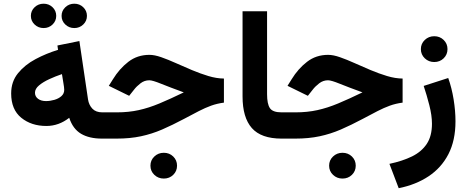

<svg xmlns="http://www.w3.org/2000/svg" viewBox="-20 -745 2507 1032"><path d="M311 -659.7Q311 -687 331.1 -706.1Q351.1 -725.1 379.4 -725.1Q407.7 -725.1 427.5 -706.1Q447.3 -687 447.3 -659.7Q447.3 -632.3 427.5 -613.3Q407.7 -594.2 379.4 -594.2Q351.1 -594.2 331.1 -613.3Q311 -632.3 311 -659.7ZM146 -659.7Q146 -687 166 -706.1Q186 -725.1 214.4 -725.1Q242.7 -725.1 262.5 -706.1Q282.2 -687 282.2 -659.7Q282.2 -632.3 262.5 -613.3Q242.7 -594.2 214.4 -594.2Q186 -594.2 166 -613.3Q146 -632.3 146 -659.7ZM527.8 0Q459.5 0 415.5 -26.1Q371.6 -52.2 352.1 -111.8Q295.9 -67.9 229.5 -67.9Q148.4 -67.9 94.2 -112.1Q40 -156.2 40 -242.7Q40 -306.2 76.7 -351.3Q113.3 -396.5 171.1 -427.2Q229 -458 292 -477.1L288.6 -500.5L406.7 -524.4L453.1 -210.9Q457.5 -181.2 476.3 -161.1Q495.1 -141.1 529.8 -141.1H544.9V0ZM325.2 -262.2Q325.2 -269 324 -277.6Q322.8 -286.1 321.3 -295.4L313 -346.7Q278.3 -335 244.9 -319.6Q211.4 -304.2 189.7 -285.9Q168 -267.6 168 -246.6Q168 -226.6 184.3 -214.1Q200.7 -201.7 227.1 -201.7Q249.5 -201.7 272.2 -208.3Q294.9 -214.8 310.1 -228.3Q325.2 -241.7 325.2 -262.2Z M788.6 145.5Q788.6 116.2 809.6 96.2Q830.6 76.2 860.4 76.2Q890.6 76.2 911.1 96.2Q931.6 116.2 931.6 145.5Q931.6 174.8 911.1 194.8Q890.6 214.8 860.4 214.8Q830.6 214.8 809.6 194.8Q788.6 174.8 788.6 145.5ZM525.4 -141.1H608.4Q671.4 -141.1 725.6 -153.1Q779.8 -165 837.2 -189Q894.5 -212.9 967.8 -248.5Q892.6 -275.9 846.2 -294.7Q799.8 -313.5 782.7 -313.5Q756.3 -313.5 735.1 -297.1Q713.9 -280.8 700.2 -262.7L674.3 -230L564.9 -283.7L586.9 -318.8Q621.6 -375.5 669.9 -412.8Q718.3 -450.2 783.2 -450.2Q810.5 -450.2 846.9 -437.5Q883.3 -424.8 925 -406Q966.8 -387.2 1011.5 -368.4Q1056.2 -349.6 1099.9 -336.4Q1143.6 -323.2 1183.6 -322.8V-193.4Q1146.5 -188.5 1114.7 -177Q1083 -165.5 1048.8 -147.9Q1014.6 -130.4 969.2 -106Q906.7 -72.8 851.3 -48.8Q795.9 -24.9 737.5 -12.5Q679.2 0 606.9 0H525.4Z M1283.7 -684.6H1415.5V-238.3Q1415.5 -186.5 1430.7 -163.8Q1445.8 -141.1 1493.2 -141.1H1505.4V0H1493.2Q1383.8 0 1333.7 -56.6Q1283.7 -113.3 1283.7 -226.6Z M1749 145.5Q1749 116.2 1770 96.2Q1791 76.2 1820.8 76.2Q1851.1 76.2 1871.6 96.2Q1892.1 116.2 1892.1 145.5Q1892.1 174.8 1871.6 194.8Q1851.1 214.8 1820.8 214.8Q1791 214.8 1770 194.8Q1749 174.8 1749 145.5ZM1485.8 -141.1H1568.8Q1631.8 -141.1 1686 -153.1Q1740.2 -165 1797.6 -189Q1855 -212.9 1928.2 -248.5Q1853 -275.9 1806.6 -294.7Q1760.3 -313.5 1743.2 -313.5Q1716.8 -313.5 1695.6 -297.1Q1674.3 -280.8 1660.6 -262.7L1634.8 -230L1525.4 -283.7L1547.4 -318.8Q1582 -375.5 1630.4 -412.8Q1678.7 -450.2 1743.7 -450.2Q1771 -450.2 1807.4 -437.5Q1843.8 -424.8 1885.5 -406Q1927.2 -387.2 1971.9 -368.4Q2016.6 -349.6 2060.3 -336.4Q2104 -323.2 2144 -322.8V-193.4Q2106.9 -188.5 2075.2 -177Q2043.5 -165.5 2009.3 -147.9Q1975.1 -130.4 1929.7 -106Q1867.2 -72.8 1811.8 -48.8Q1756.3 -24.9 1698 -12.5Q1639.6 0 1567.4 0H1485.8Z M2242.2 -481Q2242.2 -510.3 2263.2 -530.3Q2284.2 -550.3 2314 -550.3Q2344.2 -550.3 2364.7 -530.3Q2385.3 -510.3 2385.3 -481Q2385.3 -451.7 2364.7 -431.6Q2344.2 -411.6 2314 -411.6Q2284.2 -411.6 2263.2 -431.6Q2242.2 -451.7 2242.2 -481ZM2123 266.6 2073.2 135.7Q2144 120.6 2195.1 95.5Q2246.1 70.3 2273.9 28.3Q2301.8 -13.7 2301.8 -80.1Q2301.8 -124.5 2287.6 -179.9Q2273.4 -235.4 2257.3 -283.2L2389.2 -325.7Q2408.2 -272.5 2418.2 -210.9Q2428.2 -149.4 2428.2 -92.8Q2428.2 9.8 2390.4 83.3Q2352.5 156.7 2283.9 202.4Q2215.3 248 2123 266.6Z"/></svg>

Font: Vazirmatn RD FD ExtraBold
Style: Regular
Weight: 800
Designer: Saber Rastikerdar
Foundry: Saber Rastikerdar
Version: Version 33.003